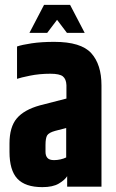

<svg xmlns="http://www.w3.org/2000/svg" viewBox="-20 -767 477 789"><path d="M50 -576Q70 -583 110 -589Q150 -595 203 -595Q313 -595 355 -548.5Q397 -502 397 -416V0H256V-43Q246 -27 221.5 -12.5Q197 2 154 2Q84 2 51.5 -32.5Q19 -67 19 -143V-177Q19 -245 49 -280.5Q79 -316 144 -334L253 -362V-417Q252 -442 238.5 -453Q225 -464 187 -464Q142 -464 103 -456Q64 -448 50 -443ZM252 -120V-241L206 -229Q181 -222 174 -211Q167 -200 167 -171V-143Q167 -127 175 -118Q183 -109 202 -109Q215 -109 228.5 -112Q242 -115 252 -120ZM168 -747H268L328 -632H255ZM161 -747H261L174 -632H101Z"/></svg>

Font: Khand Variable Light
Style: Regular
Weight: 300
Designer: Satya Rajpurohit
Foundry: Indian Type Foundry
Version: Version 3.000